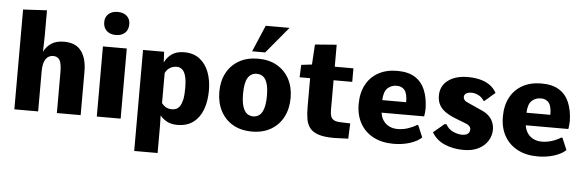

<svg xmlns="http://www.w3.org/2000/svg" viewBox="-58 -1002 4389 1441"><g transform="rotate(5 2136.0 -281.5)"><path d="M66.4 0V-752L245.6 -761.7V-565.9L242.7 -448.7Q263.2 -490.7 300 -514.4Q336.9 -538.1 395 -538.1Q483.4 -538.1 524.7 -481.9Q565.9 -425.8 565.9 -328.6V0H386.7V-305.2Q386.7 -375.5 370.6 -399.9Q354.5 -424.3 322.8 -424.3Q306.2 -424.3 292.2 -417.7Q278.3 -411.1 267.8 -396.7Q257.3 -382.3 251.5 -359.4Q245.6 -336.4 245.6 -303.7V0Z M687.5 0V-528.3H867.2V0ZM775.9 -622.1Q732.4 -622.1 706.8 -646Q681.2 -669.9 681.2 -710.9Q681.2 -750 706.8 -772.9Q732.4 -795.9 775.9 -795.9Q819.8 -795.9 845 -772.9Q870.1 -750 870.1 -710.9Q870.1 -669.9 845 -646Q819.8 -622.1 775.9 -622.1Z M989.7 232.9V-528.3H1148.4L1152.8 -447.3Q1170.4 -487.3 1206.5 -512.7Q1242.7 -538.1 1299.3 -538.1Q1369.6 -538.1 1416 -502.4Q1462.4 -466.8 1485.6 -405.8Q1508.8 -344.7 1508.8 -268.6Q1508.8 -187 1485.4 -124.3Q1461.9 -61.5 1414.3 -25.9Q1366.7 9.8 1294.4 9.8Q1246.6 9.8 1214.6 -8.3Q1182.6 -26.4 1164.1 -50.3L1166 26.9V232.9ZM1246.1 -103.5Q1261.2 -103.5 1276.1 -109.6Q1291 -115.7 1303.2 -133.1Q1315.4 -150.4 1322.8 -183.1Q1330.1 -215.8 1330.1 -268.6Q1330.1 -331.1 1319.6 -364.7Q1309.1 -398.4 1291.5 -411.4Q1273.9 -424.3 1253.4 -424.3Q1232.9 -424.3 1216.1 -417.5Q1199.2 -410.6 1186.5 -398.4Q1173.8 -386.2 1166.5 -369.6V-142.6Q1178.7 -127 1197 -115.2Q1215.3 -103.5 1246.1 -103.5Z M1856.4 10.7Q1772.9 10.7 1712.6 -24.4Q1652.3 -59.6 1619.9 -121.8Q1587.4 -184.1 1587.4 -266.1Q1587.4 -346.7 1620.1 -408Q1652.8 -469.2 1713.1 -503.7Q1773.4 -538.1 1856.4 -538.1Q1939 -538.1 1999 -503.7Q2059.1 -469.2 2091.8 -408Q2124.5 -346.7 2124.5 -266.1Q2124.5 -184.1 2092 -121.8Q2059.6 -59.6 1999.5 -24.4Q1939.5 10.7 1856.4 10.7ZM1856.4 -103.5Q1884.3 -103.5 1904.3 -120.1Q1924.3 -136.7 1935.1 -172.6Q1945.8 -208.5 1945.8 -266.1Q1945.8 -322.8 1935.3 -357.7Q1924.8 -392.6 1904.8 -408.4Q1884.8 -424.3 1856.4 -424.3Q1813.5 -424.3 1789.8 -387.9Q1766.1 -351.6 1766.1 -266.1Q1766.1 -208 1777.1 -172.1Q1788.1 -136.2 1808.1 -119.9Q1828.1 -103.5 1856.4 -103.5ZM1806.2 -589.4 1891.1 -789.1H2070.8L1904.3 -589.4Z M2475.1 4.9Q2403.3 4.9 2359.9 -8.8Q2316.4 -22.5 2294.2 -49.3Q2272 -76.2 2264.6 -116Q2257.3 -155.8 2257.3 -207.5V-426.3H2178.2L2182.1 -520L2262.2 -529.8L2271.5 -681.2L2434.1 -693.8V-528.3H2574.7V-426.3H2434.1V-201.2Q2434.1 -172.9 2440.4 -154.8Q2446.8 -136.7 2462.9 -127.7Q2479 -118.7 2507.8 -117.2Q2527.8 -116.7 2547.6 -115.7Q2567.4 -114.7 2586.9 -114.3L2582 1Q2555.2 2 2528.3 2.9Q2501.5 3.9 2475.1 4.9Z M2922.9 9.8Q2835.9 9.8 2771.7 -23.7Q2707.5 -57.1 2672.4 -118.9Q2637.2 -180.7 2637.2 -264.6Q2637.2 -349.1 2669.9 -410.4Q2702.6 -471.7 2762.7 -504.9Q2822.8 -538.1 2904.3 -538.1Q2988.8 -538.1 3039.8 -505.1Q3090.8 -472.2 3114.5 -414.1Q3138.2 -356 3140.6 -279.8Q3140.6 -261.7 3139.2 -248Q3137.7 -234.4 3136.5 -226.1Q3135.3 -217.8 3134.3 -215.3H2814.5Q2818.8 -180.7 2836.4 -155.5Q2854 -130.4 2881.6 -116.9Q2909.2 -103.5 2943.4 -103.5Q2983.4 -103.5 3020.3 -115.5Q3057.1 -127.4 3087.4 -146.5H3096.2L3134.3 -56.6Q3104 -26.9 3047.1 -8.5Q2990.2 9.8 2922.9 9.8ZM2811 -309.6H2991.2Q2991.2 -374.5 2970 -400.4Q2948.7 -426.3 2910.6 -426.3Q2869.6 -426.3 2841.8 -400.6Q2814 -375 2811 -309.6Z M3452.1 9.8Q3371.1 9.8 3307.4 -18.1Q3243.7 -45.9 3211.4 -102.5L3293 -170.9H3307.6Q3325.7 -135.3 3362.1 -119.1Q3398.4 -103 3429.7 -103Q3459 -103 3473.6 -115.2Q3488.3 -127.4 3488.3 -147Q3488.3 -155.8 3484.4 -163.8Q3480.5 -171.9 3471.4 -178.7Q3462.4 -185.5 3446.3 -191.4L3374.5 -219.2Q3325.2 -238.3 3293.7 -260.5Q3262.2 -282.7 3246.8 -312Q3231.4 -341.3 3231.4 -380.9Q3231.4 -453.1 3287.4 -495.6Q3343.3 -538.1 3438 -538.1Q3482.4 -538.1 3523.7 -528.8Q3564.9 -519.5 3598.4 -497.6Q3631.8 -475.6 3653.3 -437.5L3575.7 -370.6H3568.4Q3551.8 -397.9 3525.6 -410.6Q3499.5 -423.3 3473.1 -423.3Q3456.5 -423.3 3444.1 -418.9Q3431.6 -414.6 3425 -406.2Q3418.5 -397.9 3418.5 -385.7Q3418.5 -374.5 3426.8 -363.8Q3435.1 -353 3463.4 -341.8L3556.6 -299.8Q3593.8 -284.2 3616 -262.2Q3638.2 -240.2 3647.9 -214.4Q3657.7 -188.5 3657.7 -160.6Q3657.7 -115.2 3633.5 -76.4Q3609.4 -37.6 3563.7 -13.9Q3518.1 9.8 3452.1 9.8Z M4009.3 9.8Q3922.4 9.8 3858.2 -23.7Q3793.9 -57.1 3758.8 -118.9Q3723.6 -180.7 3723.6 -264.6Q3723.6 -349.1 3756.3 -410.4Q3789.1 -471.7 3849.1 -504.9Q3909.2 -538.1 3990.7 -538.1Q4075.2 -538.1 4126.2 -505.1Q4177.2 -472.2 4200.9 -414.1Q4224.6 -356 4227.1 -279.8Q4227.1 -261.7 4225.6 -248Q4224.1 -234.4 4222.9 -226.1Q4221.7 -217.8 4220.7 -215.3H3900.9Q3905.3 -180.7 3922.9 -155.5Q3940.4 -130.4 3968 -116.9Q3995.6 -103.5 4029.8 -103.5Q4069.8 -103.5 4106.7 -115.5Q4143.6 -127.4 4173.8 -146.5H4182.6L4220.7 -56.6Q4190.4 -26.9 4133.5 -8.5Q4076.7 9.8 4009.3 9.8ZM3897.5 -309.6H4077.6Q4077.6 -374.5 4056.4 -400.4Q4035.2 -426.3 3997.1 -426.3Q3956.1 -426.3 3928.2 -400.6Q3900.4 -375 3897.5 -309.6Z"/></g></svg>

Font: Comme ExtraBold
Style: Regular
Weight: 800
Version: Version 1.000;gftools[0.9.27]